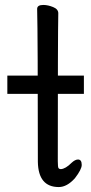

<svg xmlns="http://www.w3.org/2000/svg" viewBox="-20 -733 371 780"><path d="M218.8 26.9Q135.7 26.9 133.8 -75.2Q133.8 -590.3 130.9 -696.8Q130.9 -712.9 155.8 -712.9Q174.8 -712.9 195.8 -704.3Q216.8 -695.8 216.8 -679.2Q214.8 -590.3 214.8 -78.1Q214.8 -53.2 218 -49.6Q221.2 -45.9 227.1 -45.9Q246.1 -46.9 271 -71.8Q285.2 -85 296.9 -85Q312 -85 312 -63Q312 -44.9 284.2 -8.8Q252 26.9 218.8 26.9ZM320.8 -425.8V-351.6H9.8V-425.8Z"/></svg>

Font: LXGW WenKai Screen R
Style: Regular
Weight: 400
Designer: Fontworks Inc.
Version: Version 1.235;May 31, 2022